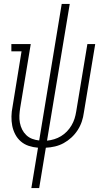

<svg xmlns="http://www.w3.org/2000/svg" viewBox="-20 -755 540 980"><path d="M140 205 174 -1Q149 -3 126.5 -10.5Q104 -18 86.5 -33Q69 -48 58 -69Q47 -90 42.5 -113Q38 -136 38.5 -161Q39 -186 44 -210L90 -493H38V-530H137L83 -204Q80 -185 79 -166Q78 -147 81.5 -128.5Q85 -110 93 -94Q101 -78 114 -65.5Q127 -53 144 -46.5Q161 -40 180 -38L295 -735H336L220 -37Q239 -39 257 -44.5Q275 -50 291.5 -60Q308 -70 321.5 -84Q335 -98 345 -115Q355 -132 360.5 -149.5Q366 -167 369 -186L426 -530H466L408 -180Q405 -157 397.5 -134.5Q390 -112 376.5 -91Q363 -70 344.5 -53Q326 -36 305 -24.5Q284 -13 260.5 -7.5Q237 -2 214 -1L180 205Z"/></svg>

Font: Iosevka Curly Slab XLtObl
Style: Regular
Weight: 200
Italic angle: -9°
Monospace: yes
Designer: Belleve Invis
Foundry: Belleve Invis
Version: Version 11.1.0; ttfautohint (v1.8.3)